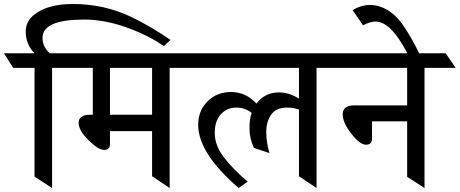

<svg xmlns="http://www.w3.org/2000/svg" viewBox="-86 -942 2303 962"><path d="M335 -844Q127 -844 127 -752Q127 -708 163 -675H282L327 -602H175V0L87 -57V-602H-20L-66 -675H87Q43 -719 43 -784Q43 -832 80 -864Q147 -922 279 -922Q435 -922 570 -858Q673 -808 768 -742L735 -711Q656 -766 547 -805Q438 -844 335 -844Z M366 -367H379V-602H242L195 -675H871L919 -602H764V0L676 -59V-285H465V-219Q465 -191 435.5 -191Q406 -191 357 -240Q308 -289 308 -326Q308 -367 366 -367ZM465 -602V-367H676V-602Z M1186 -201Q1164 -249 1164 -298.5Q1164 -348 1175 -376Q1143 -403 1097.5 -403Q1052 -403 1021 -370Q990 -337 990 -275.5Q990 -214 1035.5 -154Q1081 -94 1155 -32L1110 0Q907 -174 907 -317Q907 -387 953.5 -434Q1000 -481 1072.5 -481Q1145 -481 1199 -423Q1241 -479 1312 -479Q1362 -479 1412 -448V-602H831L781 -675H1607L1657 -602H1500V0L1412 -59V-393Q1384 -403 1352 -403Q1297 -403 1272.5 -367.5Q1248 -332 1248 -281Q1248 -230 1264 -175Z M1954 -334H1778V-247Q1778 -217 1747.5 -217Q1717 -217 1674 -272.5Q1631 -328 1631 -369Q1631 -414 1690 -414H1954V-602H1567L1517 -675H2147L2197 -602H2041V0L1954 -56Z M1681 -891Q1723 -917 1767.5 -917Q1812 -917 1853.5 -893Q1895 -869 1927 -825Q1975 -759 2021 -660Q2026 -648 2029 -642L1983 -620Q1909 -775 1850 -815Q1822 -834 1795 -834Q1768 -834 1733 -815Z"/></svg>

Font: Halant Medium
Style: Regular
Weight: 500
Designer: Hitesh Malaviya (Devanagari), Satya Rajpurohit (Latin)
Foundry: Indian Type Foundry
Version: Version 1.101;PS 1.0;hotconv 1.0.78;makeotf.lib2.5.61930; tt